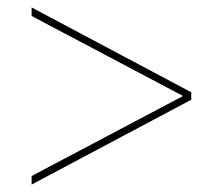

<svg xmlns="http://www.w3.org/2000/svg" viewBox="-20 -615 599 516"><path d="M65 -119 494 -347V-367L65 -595V-572L472 -357L65 -142Z"/></svg>

Font: Noto Serif Display
Style: Bold
Weight: 700
Designer: Monotype Design Team
Foundry: Monotype Imaging Inc.
Version: Version 2.009